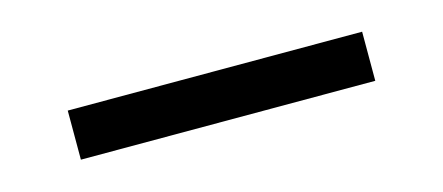

<svg xmlns="http://www.w3.org/2000/svg" viewBox="-24 -559 581 252"><g transform="rotate(-15 266.5 -433.5)"><path d="M66.7 -400V-466.7H466.7V-400Z"/></g></svg>

Font: Galmuri14 Regular
Style: Regular
Weight: 400
Designer: Lee Minseo (quiple)
Version: Version 2.399;hotconv 1.1.1;makeotfexe 2.6.0 DEVELOPMENT